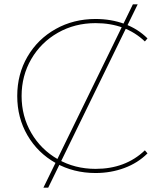

<svg xmlns="http://www.w3.org/2000/svg" viewBox="-20 -790 741 880"><path d="M589 -770H611L201 70H179ZM59 -350Q59 -450 106 -530.5Q153 -611 235 -657Q317 -703 418 -703Q489 -703 550.5 -680.5Q612 -658 656 -614L644 -600Q556 -684 418 -684Q323 -684 245.5 -640Q168 -596 123.5 -519.5Q79 -443 79 -350Q79 -257 123.5 -180.5Q168 -104 245.5 -60Q323 -16 418 -16Q555 -16 644 -101L656 -87Q612 -43 550 -20Q488 3 418 3Q317 3 235 -43Q153 -89 106 -169.5Q59 -250 59 -350Z"/></svg>

Font: iiserrat Thin
Style: Regular
Weight: 100
Designer: Akira Ohta
Foundry: Akira Ohta
Version: Version 1.200;Glyphs 3.3.1 (3343)